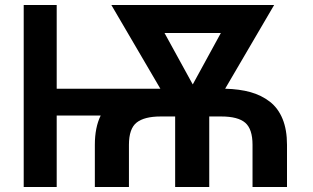

<svg xmlns="http://www.w3.org/2000/svg" viewBox="-20 -747 1252 767"><path d="M206.5 -727.1V-392.6H620.6L424.8 -727.1H1075.2L879.4 -392.6Q937 -391.1 980.7 -378.9Q1024.4 -366.7 1057.9 -340.8Q1091.3 -314.9 1108.9 -271.7Q1126.5 -228.5 1126.5 -168.5V0H988.8V-168.5Q988.8 -231.4 959.7 -256.6Q930.7 -281.7 863.8 -281.7H815.9V0H679.7V-281.7H621.6Q557.1 -281.7 526.1 -257.6Q495.1 -233.4 495.1 -168.5V0H358.9V-168.5Q358.9 -238.3 382.3 -285.6H206.5V0H74.7V-727.1ZM750 -409.7 862.3 -615.2H637.2Z"/></svg>

Font: Interop SemBd
Style: Regular
Weight: 600
Designer: Rasmus Andersson, Google, Jang Haemin
Foundry: jhaemin
Version: Version 1.007